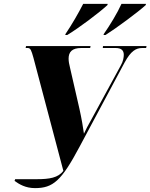

<svg xmlns="http://www.w3.org/2000/svg" viewBox="-20 -951 774 988"><path d="M514 -776 513 -771H523C580 -807 692 -890 730 -925L731 -931H605C584 -884 545 -820 514 -776ZM317 -776 316 -771H326C386 -807 491 -886 533 -925L534 -931H408C383 -882 350 -825 317 -776ZM55 -20C79 -3 111 17 160 17C253 17 296 -20 390 -197L621 -629C653 -688 679 -704 712 -704H732L734 -714H510L509 -704H575C606 -704 617 -690 617 -669C617 -657 614 -635 602 -615L449 -334C433 -306 421 -283 412 -263C408 -292 400 -341 389 -390L340 -604C336 -620 333 -635 333 -649C333 -683 350 -704 398 -704H444L446 -714H114L112 -704H122C138 -704 141 -692 152 -654L306 -72C280 -36 233 -29 171 -29H58Z"/></svg>

Font: Noto Serif Display Condensed Black
Style: Italic
Weight: 900
Width: 3
Italic angle: -12°
Designer: Monotype Design Team
Foundry: Monotype Imaging Inc.
Version: Version 2.009